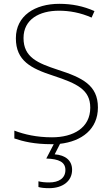

<svg xmlns="http://www.w3.org/2000/svg" viewBox="-20 -744 584 1004"><path d="M357 144C357 95 322 67 266 63L294 8C407 -5 492 -68 492 -182C492 -299 410 -338 283 -379C177 -414 103 -444 103 -545C103 -643 186 -688 288 -688C343 -688 400 -678 459 -652L474 -686C416 -712 356 -724 290 -724C163 -724 63 -662 63 -544C63 -426 142 -386 259 -348C383 -307 452 -275 452 -181C452 -75 363 -26 252 -26C172 -26 107 -41 55 -61V-20C102 -4 160 10 249 10C253 10 257 10 261 10L222 85C289 87 322 104 322 145C322 188 288 210 237 210C214 210 197 208 181 204V234C195 238 213 240 237 240C308 240 357 203 357 144Z"/></svg>

Font: Noto Sans Cherokee ExtraLight
Style: Regular
Weight: 200
Designer: Monotype Design Team
Foundry: Monotype Imaging Inc.
Version: Version 2.001